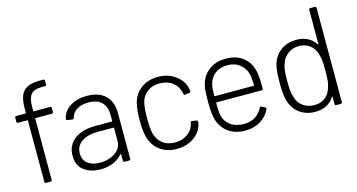

<svg xmlns="http://www.w3.org/2000/svg" viewBox="-76 -1015 2493 1339"><g transform="rotate(-15 1170.0 -346.0)"><path d="M163 -534V-508Q163 -504 167 -504H284Q294 -504 294 -494V-465Q294 -455 284 -455H167Q163 -455 163 -451V-10Q163 0 153 0H120Q110 0 110 -10V-451Q110 -455 106 -455H40Q30 -455 30 -465V-494Q30 -504 40 -504H106Q110 -504 110 -508V-536Q110 -595 123.5 -630Q137 -665 169.5 -682.5Q202 -700 261 -700H287Q297 -700 297 -690V-663Q297 -653 287 -653H265Q206 -653 184.5 -625Q163 -597 163 -534Z M730 -344V-10Q730 0 720 0H687Q677 0 677 -10V-56Q677 -58 675.5 -59Q674 -60 672 -58Q646 -26 604.5 -9Q563 8 513 8Q443 8 395 -27Q347 -62 347 -134Q347 -208 402 -251Q457 -294 553 -294H673Q677 -294 677 -298V-343Q677 -399 645.5 -432Q614 -465 549 -465Q498 -465 465 -444Q432 -423 424 -388Q421 -378 412 -379L377 -384Q366 -386 368 -392Q377 -446 426.5 -479Q476 -512 550 -512Q638 -512 684 -466.5Q730 -421 730 -344ZM677 -155V-246Q677 -250 673 -250H559Q487 -250 443.5 -220Q400 -190 400 -137Q400 -88 434 -63Q468 -38 521 -38Q584 -38 630.5 -69Q677 -100 677 -155Z M876 -128Q863 -176 863 -253Q863 -327 876 -377Q892 -438 942 -475Q992 -512 1063 -512Q1134 -512 1185.5 -476Q1237 -440 1252 -386Q1255 -377 1257 -358V-356Q1257 -349 1248 -347L1216 -343H1214Q1207 -343 1205 -352L1202 -366Q1193 -408 1155.5 -436.5Q1118 -465 1063 -465Q1009 -465 972 -436Q935 -407 925 -359Q917 -317 917 -252Q917 -186 925 -146Q936 -97 972 -68Q1008 -39 1063 -39Q1117 -39 1155.5 -67.5Q1194 -96 1202 -139L1203 -144Q1205 -155 1215 -153L1246 -148Q1255 -146 1255 -139Q1255 -131 1252 -119Q1238 -63 1186 -27.5Q1134 8 1063 8Q992 8 942.5 -29Q893 -66 876 -128Z M1749 -279V-244Q1749 -234 1739 -234H1414Q1410 -234 1410 -230Q1410 -166 1415 -145Q1425 -96 1463.5 -67.5Q1502 -39 1561 -39Q1608 -39 1642 -60.5Q1676 -82 1695 -120Q1700 -129 1708 -125L1733 -112Q1742 -107 1738 -99Q1716 -50 1668.5 -21Q1621 8 1558 8Q1487 8 1438.5 -26Q1390 -60 1371 -119Q1357 -165 1357 -253Q1357 -298 1358.5 -324.5Q1360 -351 1366 -373Q1381 -436 1430.5 -474Q1480 -512 1552 -512Q1635 -512 1683.5 -469.5Q1732 -427 1744 -352Q1749 -326 1749 -279ZM1410 -283Q1410 -279 1414 -279H1693Q1697 -279 1697 -283Q1695 -337 1691 -358Q1680 -406 1643.5 -435.5Q1607 -465 1552 -465Q1498 -465 1462 -436.5Q1426 -408 1416 -361Q1410 -339 1410 -283Z M2215 -700H2248Q2258 -700 2258 -690V-10Q2258 0 2248 0H2215Q2205 0 2205 -10V-60Q2205 -63 2203 -63.5Q2201 -64 2200 -61Q2179 -28 2144 -10Q2109 8 2065 8Q1996 8 1949 -28Q1902 -64 1886 -125Q1879 -149 1876.5 -178Q1874 -207 1874 -251Q1874 -335 1884 -377Q1900 -439 1947.5 -475.5Q1995 -512 2065 -512Q2109 -512 2144 -494Q2179 -476 2200 -443Q2201 -440 2203 -440.5Q2205 -441 2205 -444V-690Q2205 -700 2215 -700ZM2204 -251Q2204 -303 2201 -327Q2198 -351 2191 -373Q2180 -414 2148 -439.5Q2116 -465 2070 -465Q2023 -465 1989 -439.5Q1955 -414 1943 -374Q1935 -354 1931.5 -330Q1928 -306 1928 -252Q1928 -200 1931 -176.5Q1934 -153 1941 -133Q1951 -91 1986 -65Q2021 -39 2070 -39Q2117 -39 2148.5 -65Q2180 -91 2191 -133Q2198 -151 2201 -175Q2204 -199 2204 -251Z"/></g></svg>

Font: Barlow Light
Style: Regular
Weight: 300
Designer: Jeremy Tribby
Foundry: Tribby Type
Version: Version 1.422